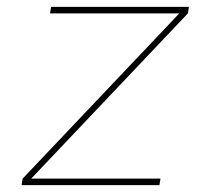

<svg xmlns="http://www.w3.org/2000/svg" viewBox="-20 -540 640 560"><path d="M43 0 46 -19 503 -501H126L129 -520H531L528 -501L71 -19H448L445 0Z"/></svg>

Font: Iosevka Thin Extended
Style: Italic
Weight: 100
Width: 7
Italic angle: -9°
Monospace: yes
Designer: Belleve Invis
Foundry: Belleve Invis
Version: Version 32.5.0; ttfautohint (v1.8.4)